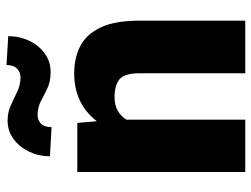

<svg xmlns="http://www.w3.org/2000/svg" viewBox="-114 -678 791 604"><g transform="rotate(-90 282.0 -375.5)"><path d="M279.3 -411.1Q253.4 -411.1 236.1 -401.1Q218.8 -391.1 208 -373.5V0H43.5V-528.3H197.8L203.1 -466.8Q258.3 -538.1 353.5 -538.1Q402.8 -538.1 440.2 -518.6Q477.5 -499 498.5 -454.1Q519.5 -409.2 519.5 -332.5V0H354V-333Q354 -380.9 334.5 -396Q314.9 -411.1 279.3 -411.1ZM379.9 -751 470.7 -745.6Q470.7 -710 456.3 -679.7Q441.9 -649.4 416.5 -630.9Q391.1 -612.3 357.9 -612.3Q327.6 -612.3 306.4 -622.6Q285.2 -632.8 265.9 -643.1Q246.6 -653.3 221.7 -653.3Q206.5 -653.3 195.6 -642.6Q184.6 -631.8 184.6 -609.4L92.8 -614.3Q92.8 -648.9 107.2 -679.4Q121.6 -710 147 -728.8Q172.4 -747.6 205.6 -747.6Q231 -747.6 252.9 -737.5Q274.9 -727.5 296.4 -717.3Q317.9 -707 341.3 -707Q356.9 -707 368.4 -717.8Q379.9 -728.5 379.9 -751Z"/></g></svg>

Font: Vazirmatn RD Black
Style: Regular
Weight: 900
Designer: Saber Rastikerdar
Foundry: Saber Rastikerdar
Version: Version 32.102